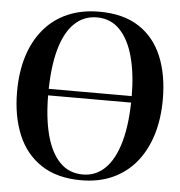

<svg xmlns="http://www.w3.org/2000/svg" viewBox="-54 -803 810 866"><g transform="rotate(5 351.5 -370.0)"><path d="M345 12Q235.5 12 163.8 -35.5Q92 -83 57.2 -167.2Q22.5 -251.5 22.5 -361Q22.5 -450.5 45.2 -522.8Q68 -595 111.8 -646.5Q155.5 -698 218.2 -725.2Q281 -752.5 361 -752.5Q470 -752.5 540.8 -706.5Q611.5 -660.5 646 -577.5Q680.5 -494.5 680.5 -383.5Q680.5 -294 657.8 -221.2Q635 -148.5 591.8 -96.2Q548.5 -44 486.2 -16Q424 12 345 12ZM350.5 -14.5Q409 -14.5 451.2 -56Q493.5 -97.5 516.5 -179.5Q539.5 -261.5 539.5 -383.5Q539.5 -484.5 519 -561.8Q498.5 -639 457 -682.5Q415.5 -726 352.5 -726Q294 -726 251.5 -685.8Q209 -645.5 186.2 -564.5Q163.5 -483.5 163.5 -361Q163.5 -255 184 -177.2Q204.5 -99.5 246 -57Q287.5 -14.5 350.5 -14.5ZM622 -386V-356.5H82V-386Z"/></g></svg>

Font: Merriweather 144pt SemiBold
Style: Regular
Weight: 600
Version: Version 2.100